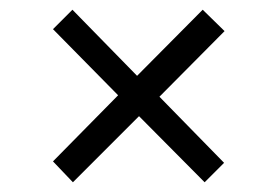

<svg xmlns="http://www.w3.org/2000/svg" viewBox="-20 -467 570 395"><path d="M130 -92 89 -135 223 -271 89 -407 129 -447 262 -311 397 -447 442 -403 308 -268 441 -132 401 -92 266 -228Z"/></svg>

Font: Faustina Light Light
Style: Regular
Weight: 300
Version: Version 1.200